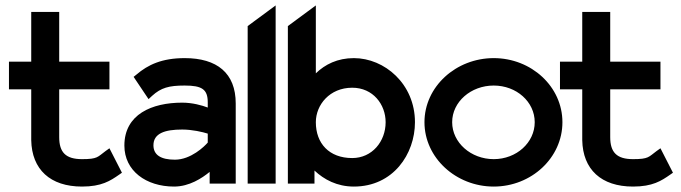

<svg xmlns="http://www.w3.org/2000/svg" viewBox="-20 -676 2507 707"><path d="M95 -347V-160C97 -52 165 11 282 11C354 11 386 -10 419 -33L429 -40L383 -130L369 -120C339 -98 340 -90 282 -90C222 -90 198 -115 198 -171V-347H383V-449H198V-632H95V-449H13V-347Z M621 11C677 11 724 -20 752 -43V0H848V-295C848 -407 779 -462 660 -462C577 -462 525 -438 482 -401L472 -393L527 -311L540 -323C573 -353 602 -361 660 -361C724 -361 745 -347 745 -299V-280C724 -288 689 -298 651 -298C539 -298 438 -255 438 -140C438 -47 518 11 621 11ZM651 -199C688 -199 726 -190 745 -184V-151C733 -137 683 -88 624 -88C573 -88 545 -105 545 -141C545 -185 587 -199 651 -199Z M995 0V-656L892 -580V0Z M1138 0V-48C1173 -15 1221 11 1283 11C1428 11 1508 -109 1508 -226C1508 -367 1396 -462 1283 -462C1223 -462 1177 -439 1143 -406V-656L1040 -580V0ZM1277 -353C1354 -353 1400 -291 1400 -226C1400 -155 1350 -94 1277 -94C1192 -94 1143 -148 1143 -226C1143 -290 1194 -353 1277 -353Z M1798 11C1937 11 2051 -95 2051 -226C2051 -357 1937 -462 1798 -462C1659 -462 1543 -357 1543 -226C1543 -95 1659 11 1798 11ZM1798 -361C1882 -361 1949 -301 1949 -226C1949 -151 1882 -90 1798 -90C1714 -90 1645 -151 1645 -226C1645 -301 1714 -361 1798 -361Z M2124 -347V-160C2126 -52 2194 11 2311 11C2383 11 2415 -10 2448 -33L2458 -40L2412 -130L2398 -120C2368 -98 2369 -90 2311 -90C2251 -90 2227 -115 2227 -171V-347H2412V-449H2227V-632H2124V-449H2042V-347Z"/></svg>

Font: Charger Pro
Style: Blk
Weight: 900
Designer: Jasper
Foundry: Cannot Into Space Fonts
Version: Version 1.09